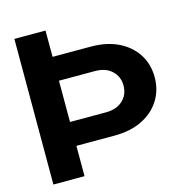

<svg xmlns="http://www.w3.org/2000/svg" viewBox="-106 -819 881 917"><g transform="rotate(-15 334.0 -360.0)"><path d="M46 0V-720H200V-590H388Q467 -590 524.5 -562Q582 -534 614 -484.5Q646 -435 646 -370Q646 -306 614 -256Q582 -206 524.5 -178Q467 -150 388 -150H200V0ZM378 -472H200V-268H378Q431 -268 461.5 -297Q492 -326 492 -370Q492 -414 461.5 -443Q431 -472 378 -472Z"/></g></svg>

Font: Instrument Sans
Style: Bold
Weight: 700
Designer: Rodrigo Fuenzalida
Foundry: fragTYPE
Version: Version 1.000; ttfautohint (v1.8.4.7-5d5b);gftools[0.9.28]